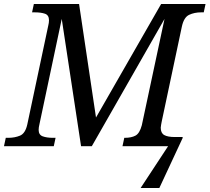

<svg xmlns="http://www.w3.org/2000/svg" viewBox="-40 -734 1052 964"><path d="M666 210 804 0H575L584 -42H587Q619 -42 640 -53Q661 -64 672 -105L786 -639L421 0H367L270 -639L158 -110Q154 -94 154 -82Q154 -57 174.5 -49.5Q195 -42 226 -42H239L230 0H-20L-11 -42H2Q34 -42 60.5 -53Q87 -64 97 -109L202 -604Q206 -620 206 -632Q206 -658 186 -665Q166 -672 134 -672H121L130 -714H357L442 -144L769 -714H992L983 -672H970Q936 -672 909.5 -659.5Q883 -647 873 -600L772 -124Q771 -118 769 -108Q767 -98 767 -93Q767 -66 784.5 -56Q802 -46 838 -46H877V-41L760 210Z"/></svg>

Font: NotoSerif-Italic
Style: Regular
Weight: 400
Italic angle: -12°
Designer: Monotype Design Team
Foundry: Monotype Imaging Inc.
Version: Version 2.007; ttfautohint (v1.8) -l 8 -r 50 -G 200 -x 14 -D